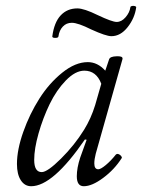

<svg xmlns="http://www.w3.org/2000/svg" viewBox="-20 -625 487 658"><path d="M180.2 -500Q179.7 -495.1 169.4 -495.1Q159.2 -495.1 159.2 -500Q165.5 -548.3 188 -572.3Q210.4 -596.2 245.1 -596.2Q268.1 -596.2 314.9 -573.2Q364.3 -549.8 379.9 -549.8Q396.5 -549.8 410.4 -565.9Q424.3 -582 426.8 -600.1Q427.2 -603.5 432.1 -604.5Q437 -605.5 441.9 -604.2Q446.8 -603 446.8 -600.1Q441.9 -563 417.5 -532Q393.1 -501 361.8 -501Q343.3 -501 293 -523.9Q247.1 -546.9 226.1 -546.9Q207.5 -546.9 195.3 -533.9Q183.1 -521 180.2 -500ZM86.9 13.2Q64.5 13.2 51.3 -7.3Q38.1 -27.8 38.1 -63Q38.1 -111.8 59.8 -173.1Q81.5 -234.4 115 -287.1Q148.4 -339.8 193.4 -376Q238.3 -412.1 280.8 -412.1Q314.5 -412.1 340.8 -382.8L354 -421.9Q357.4 -431.6 379.4 -432.1Q399.9 -433.1 399.9 -424.8Q400.4 -423.8 399.9 -422.9L308.1 -98.1Q303.2 -79.1 303.2 -64.9Q303.2 -44.9 316.9 -44.9Q325.2 -44.9 342.5 -59.3Q359.9 -73.7 377 -95.2Q380.9 -98.6 386 -96.9Q391.1 -95.2 395 -90.6Q398.9 -85.9 397 -83Q372.1 -43.9 333.7 -15.4Q295.4 13.2 267.1 13.2Q243.2 13.2 243.2 -21Q243.2 -49.3 254.9 -85L276.9 -146L271 -147Q161.1 13.2 86.9 13.2ZM123 -35.2Q142.6 -35.2 189 -81.3Q235.4 -127.4 268.1 -180.2Q292 -218.8 306.2 -265.1L327.1 -337.9Q310.1 -382.8 269 -382.8Q238.3 -382.8 205.8 -349.4Q173.3 -315.9 150.1 -268.1Q127 -220.2 112.1 -167.7Q97.2 -115.2 97.2 -77.1Q97.2 -35.2 123 -35.2Z"/></svg>

Font: Junicode SmCond Light
Style: Italic
Weight: 300
Width: 4
Italic angle: -11°
Designer: Peter S. Baker
Version: Version 2.206